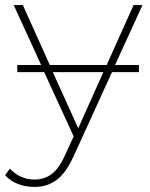

<svg xmlns="http://www.w3.org/2000/svg" viewBox="-44 -539 591 756"><path d="M92 197Q57 197 27 185.5Q-3 174 -24 151L-5 125Q35 168 92 168Q129 168 158.5 147Q188 126 213 70L246 -2L130 -255H24V-283H118L10 -519H46L152 -283H376L482 -519H517L409 -283H503V-255H397L245 78Q214 145 177 171Q140 197 92 197ZM363 -255H164L264 -34Z"/></svg>

Font: Montserrat ExtraLight
Style: Regular
Weight: 200
Designer: Julieta Ulanovsky
Foundry: Julieta Ulanovsky
Version: Version 9.000; ttfautohint (v1.8.4.7-5d5b)